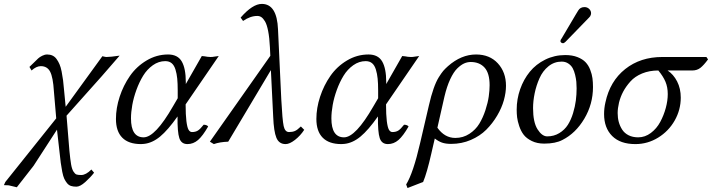

<svg xmlns="http://www.w3.org/2000/svg" viewBox="-52 -718 3608 973"><path d="M221.2 -254.9Q216.8 -326.7 202.1 -354.7Q187.5 -382.8 154.8 -382.8Q132.3 -382.8 107.9 -360.8Q106 -363.8 102.5 -369.9Q99.1 -376 97.2 -378.9Q105 -385.7 119.1 -400.1Q133.3 -414.6 141.4 -421.9Q149.4 -429.2 162.1 -435.5Q174.8 -441.9 187 -441.9Q202.1 -441.9 214.1 -436.3Q226.1 -430.7 234.6 -418.9Q243.2 -407.2 249.5 -392.6Q255.9 -377.9 260.3 -355.7Q264.6 -333.5 267.6 -311.5Q270.5 -289.6 272.9 -258.8L280.8 -176.8L466.8 -433.1Q471.2 -432.1 475.1 -431.2Q482.9 -429.2 487.8 -429.2Q497.6 -429.2 514.2 -430.9Q530.8 -432.6 542.5 -434.6L554.2 -436L463.9 -332L285.2 -131.8L299.8 46.9Q304.2 90.8 308.3 115Q312.5 139.2 320.3 151.4Q328.1 163.6 335.9 166.3Q343.8 168.9 359.9 168.9Q383.3 168.9 411.1 141.1Q413.6 143.6 418 149.2Q422.4 154.8 424.8 157.2Q406.7 180.7 380.4 204.3Q354 228 335 228Q319.3 228 307.9 224.4Q296.4 220.7 287.8 210.2Q279.3 199.7 273.7 187.7Q268.1 175.8 263.4 152.3Q258.8 128.9 255.9 106.9Q252.9 85 249 46.9L236.8 -61L118.2 122.1L33.2 231L-7.8 221.2L-32.2 220.2L-24.9 204.1L232.9 -118.2Z M824.7 -179.2 848.6 -220.2V-259.8Q848.6 -294.9 846.2 -319.6Q843.8 -344.2 837.2 -365.7Q830.6 -387.2 817.9 -397.7Q805.2 -408.2 785.6 -408.2Q752 -408.2 722.7 -387.5Q693.4 -366.7 673.6 -334.5Q653.8 -302.2 639.4 -262.7Q625 -223.1 618.4 -186Q611.8 -148.9 611.8 -118.2Q611.8 -22 675.8 -22Q734.4 -22 824.7 -179.2ZM799.8 -441.9Q848.6 -441.9 869.1 -406.5Q889.6 -371.1 889.6 -301.8V-292L970.7 -434.1Q975.6 -434.1 986.3 -432.4Q997.1 -430.7 999.5 -430.2L1014.6 -429.2Q1022.5 -428.7 1036.9 -431.4Q1051.3 -434.1 1056.6 -434.1L888.7 -189Q888.7 -136.2 892.6 -104.5Q896.5 -72.8 903.3 -60.8Q910.2 -48.8 920.9 -48.8Q939 -48.8 950.9 -56.4Q962.9 -64 980 -85.9Q995.6 -85.9 1002.9 -77.1Q975.6 -29.3 951.7 -8.5Q927.7 12.2 897.9 12.2Q866.7 12.2 856.7 -18.3Q846.7 -48.8 847.7 -127.9Q798.8 -58.6 759.3 -25.9Q719.7 6.8 677.7 11.2Q672.9 12.2 662.6 12.2Q599.6 12.2 567.6 -20.3Q535.6 -52.7 535.6 -115.2Q535.6 -170.4 554.4 -227.8Q573.2 -285.2 606.4 -333Q639.6 -380.9 690.7 -411.4Q741.7 -441.9 799.8 -441.9Z M1489.7 -60.1Q1470.2 -30.3 1442.9 -9Q1415.5 12.2 1395.5 12.2Q1361.8 12.2 1348.6 -20Q1335.4 -52.2 1332.5 -126L1320.8 -362.8L1104.5 0Q1061.5 1.5 1031.7 12.2L1011.7 0L1317.9 -435.1L1315.9 -478Q1313.5 -527.3 1306.9 -560.8Q1300.3 -594.2 1290.8 -609.9Q1281.2 -625.5 1272.2 -631.3Q1263.2 -637.2 1252 -637.2Q1216.3 -637.2 1179.7 -611.8Q1178.2 -614.3 1167.5 -628.9Q1228 -698.2 1274.9 -698.2Q1351.6 -698.2 1356.9 -568.8L1373.5 -213.9Q1378.9 -109.9 1385.5 -79.3Q1392.1 -48.8 1412.6 -48.8Q1429.7 -48.8 1442.1 -54Q1454.6 -59.1 1472.7 -77.1Z M1840.3 -179.2 1864.3 -220.2V-259.8Q1864.3 -294.9 1861.8 -319.6Q1859.4 -344.2 1852.8 -365.7Q1846.2 -387.2 1833.5 -397.7Q1820.8 -408.2 1801.3 -408.2Q1767.6 -408.2 1738.3 -387.5Q1709 -366.7 1689.2 -334.5Q1669.4 -302.2 1655 -262.7Q1640.6 -223.1 1634 -186Q1627.4 -148.9 1627.4 -118.2Q1627.4 -22 1691.4 -22Q1750 -22 1840.3 -179.2ZM1815.4 -441.9Q1864.3 -441.9 1884.8 -406.5Q1905.3 -371.1 1905.3 -301.8V-292L1986.3 -434.1Q1991.2 -434.1 2002 -432.4Q2012.7 -430.7 2015.1 -430.2L2030.3 -429.2Q2038.1 -428.7 2052.5 -431.4Q2066.9 -434.1 2072.3 -434.1L1904.3 -189Q1904.3 -136.2 1908.2 -104.5Q1912.1 -72.8 1918.9 -60.8Q1925.8 -48.8 1936.5 -48.8Q1954.6 -48.8 1966.6 -56.4Q1978.5 -64 1995.6 -85.9Q2011.2 -85.9 2018.6 -77.1Q1991.2 -29.3 1967.3 -8.5Q1943.4 12.2 1913.6 12.2Q1882.3 12.2 1872.3 -18.3Q1862.3 -48.8 1863.3 -127.9Q1814.5 -58.6 1774.9 -25.9Q1735.4 6.8 1693.4 11.2Q1688.5 12.2 1678.2 12.2Q1615.2 12.2 1583.3 -20.3Q1551.3 -52.7 1551.3 -115.2Q1551.3 -170.4 1570.1 -227.8Q1588.9 -285.2 1622.1 -333Q1655.3 -380.9 1706.3 -411.4Q1757.3 -441.9 1815.4 -441.9Z M2429.2 -286.1Q2429.2 -347.2 2403.6 -375.5Q2377.9 -403.8 2333.5 -403.8Q2316.4 -403.8 2300 -396.5Q2283.7 -389.2 2265.1 -371.1Q2246.6 -353 2229.5 -316.4Q2212.4 -279.8 2200.2 -228L2164.6 -70.8Q2201.2 -19 2255.4 -19Q2294.9 -19 2326.7 -39.8Q2358.4 -60.5 2377 -91.1Q2395.5 -121.6 2408 -159.7Q2420.4 -197.8 2424.8 -229Q2429.2 -260.3 2429.2 -286.1ZM2092.3 204.1 2013.2 234.9 2006.3 216.8Q2042 159.2 2077.1 6.8L2121.6 -184.1Q2132.8 -233.4 2145.3 -268.8Q2157.7 -304.2 2171.4 -326.2Q2185.1 -348.1 2194.3 -358.9Q2203.6 -369.6 2218.3 -382.8Q2285.6 -441.9 2360.4 -441.9Q2429.7 -441.9 2470.9 -397Q2512.2 -352.1 2512.2 -283.2Q2512.2 -249 2501.5 -210.2Q2490.7 -171.4 2467.5 -132.1Q2444.3 -92.8 2412.4 -60.8Q2380.4 -28.8 2334 -8.8Q2287.6 11.2 2234.4 11.2Q2206.1 11.2 2187.7 4.6Q2169.4 -2 2151.4 -16.1Q2149.9 -10.3 2142.8 21Q2135.7 52.2 2134.3 58.1Q2111.3 159.7 2092.3 204.1Z M2649.4 -169.9Q2649.4 -98.6 2672.1 -62.7Q2694.8 -26.9 2721.2 -26.9Q2755.4 -26.9 2782.5 -43.5Q2809.6 -60.1 2825.7 -85.4Q2841.8 -110.8 2852.1 -144.5Q2862.3 -178.2 2866.2 -208.7Q2870.1 -239.3 2870.1 -270Q2870.1 -287.6 2868.7 -303.5Q2867.2 -319.3 2862.5 -338.9Q2857.9 -358.4 2850.1 -372.6Q2842.3 -386.7 2827.9 -396.2Q2813.5 -405.8 2794.4 -405.8Q2756.8 -405.8 2727.5 -382.1Q2698.2 -358.4 2681.9 -321.3Q2665.5 -284.2 2657.5 -245.1Q2649.4 -206.1 2649.4 -169.9ZM2566.4 -162.1Q2566.4 -215.8 2584 -265.9Q2601.6 -315.9 2632.8 -354.2Q2664.1 -392.6 2710.9 -415.8Q2757.8 -439 2812.5 -439Q2848.1 -439 2874.3 -428.7Q2900.4 -418.5 2915.3 -402.8Q2930.2 -387.2 2939 -364.5Q2947.8 -341.8 2950.4 -321.5Q2953.1 -301.3 2953.1 -276.9Q2953.1 -190.4 2909.2 -116.5Q2865.2 -42.5 2798.3 -8.8Q2763.2 9.8 2706.1 9.8Q2669.9 9.8 2643.1 -3.4Q2616.2 -16.6 2602.1 -34.9Q2587.9 -53.2 2579.3 -78.9Q2570.8 -104.5 2568.6 -123.3Q2566.4 -142.1 2566.4 -162.1ZM2878.4 -665Q2888.7 -682.1 2910.2 -682.1Q2923.8 -682.1 2933.6 -672.9Q2943.4 -663.6 2943.4 -650.9Q2943.4 -646 2942.4 -644Q2940.4 -635.3 2933.1 -628.9L2814.5 -506.8Q2806.6 -499 2801.3 -499Q2795.9 -499 2792 -502.2Q2788.1 -505.4 2788.1 -509.8V-512.2L2789.1 -513.2Q2789.1 -513.7 2789.6 -514.9Q2790 -516.1 2790 -517.1Q2791.5 -520 2793.5 -522L2866.2 -645Q2871.6 -653.3 2878.4 -665Z M3182.1 -22Q3216.8 -22 3246.3 -44.2Q3275.9 -66.4 3293.9 -100.1Q3312 -133.8 3322 -170.9Q3332 -208 3332 -241.2Q3332 -276.4 3320.3 -304Q3308.6 -331.5 3284.2 -360.8Q3238.8 -360.8 3202.1 -345.7Q3165.5 -330.6 3142.8 -305.2Q3120.1 -279.8 3106.2 -253.7Q3092.3 -227.5 3085 -198.2Q3078.1 -168.9 3078.1 -145Q3078.1 -121.1 3083.7 -100.1Q3089.4 -79.1 3101.1 -61Q3112.8 -43 3133.5 -32.5Q3154.3 -22 3182.1 -22ZM3456.1 -360.8H3331.1Q3360.8 -341.3 3379.4 -305.4Q3397.9 -269.5 3397.9 -223.1Q3397.9 -161.6 3367.2 -107.4Q3336.4 -53.2 3283.2 -20.5Q3230 12.2 3168 12.2Q3091.3 12.2 3050.3 -28.8Q3009.3 -69.8 3009.3 -140.1Q3009.3 -169.9 3016.1 -199.2Q3039.1 -306.6 3116.2 -367.9Q3193.4 -429.2 3304.2 -429.2H3527.8L3536.1 -417Q3514.6 -387.7 3497.6 -374.3Q3480.5 -360.8 3456.1 -360.8Z"/></svg>

Font: Common Serif
Style: Italic
Weight: 400
Italic angle: -12°
Designer: Philipp H. Poll, Khaled Hosny
Foundry: Stefan Peev, Context Ltd.
Version: Version 1.026